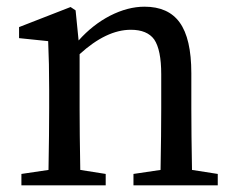

<svg xmlns="http://www.w3.org/2000/svg" viewBox="-20 -554 704 574"><path d="M44 0V-34L125 -46Q127 -158 127 -230V-287Q127 -365 124 -431L37 -440V-473L191 -533L206 -523L215 -433Q257 -480 309 -507Q362 -534 412 -534Q483 -534 517 -487Q552 -439 552 -335V-230Q552 -156 554 -46L631 -34V0H379V-34L460 -46Q462 -156 462 -230V-332Q462 -405 441 -436Q420 -465 371 -465Q298 -465 218 -392V-230Q218 -158 220 -46L296 -34V0Z"/></svg>

Font: GenRyuMin TW M
Style: Regular
Weight: 500
Version: Version 1.501;PS 1;hotconv 16.6.51;makeotf.lib2.5.65220